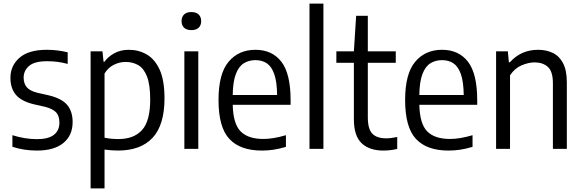

<svg xmlns="http://www.w3.org/2000/svg" viewBox="-20 -828 3238 1068"><path d="M186 9.5Q112.5 9.5 49 -11.5V-76Q118.5 -54 185.5 -54Q249 -54 279.8 -78Q310.5 -102 310.5 -145.5Q310.5 -184 291.5 -203.5Q272.5 -223 232 -233.5L168 -248Q98 -265 68 -301.2Q38 -337.5 38 -395Q38 -463 88.8 -507Q139.5 -551 240 -551Q272.5 -551 301.2 -547.2Q330 -543.5 356.5 -537V-472.5Q326.5 -480.5 299.5 -484Q272.5 -487.5 242 -487.5Q171.5 -487.5 141.5 -461Q111.5 -434.5 111.5 -396.5Q111.5 -363 129.2 -342.5Q147 -322 188 -312L252 -297.5Q324 -280 354 -244Q384 -208 384 -149Q384 -75 332.8 -32.8Q281.5 9.5 186 9.5Z M484 220V-542.5H550L556 -484.5H561Q581.5 -513 616.2 -532Q651 -551 697 -551Q750.5 -551 795.5 -525.5Q840.5 -500 867.8 -441Q895 -382 895 -281Q895 -133 829 -61.8Q763 9.5 635.5 9.5Q617 9.5 597.5 7.8Q578 6 561.5 4V220ZM638.5 -54.5Q725 -54.5 770.2 -104.8Q815.5 -155 815.5 -274Q815.5 -357.5 797.5 -403Q779.5 -448.5 748.5 -466Q717.5 -483.5 678.5 -483.5Q645.5 -483.5 613.5 -467.8Q581.5 -452 561.5 -419V-62Q596.5 -54.5 638.5 -54.5Z M1005.5 0V-542.5H1083V0ZM1044.5 -660.5Q1018 -660.5 1004 -673.8Q990 -687 990 -710.5Q990 -734 1004 -747.5Q1018 -761 1044.5 -761Q1071 -761 1085 -747.5Q1099 -734 1099 -710.5Q1099 -687 1085 -673.8Q1071 -660.5 1044.5 -660.5Z M1436.5 9.5Q1316.5 9.5 1256 -55Q1195.5 -119.5 1195.5 -271.5Q1195.5 -418 1251.5 -484.5Q1307.5 -551 1401 -551Q1493.5 -551 1545 -484.8Q1596.5 -418.5 1596.5 -270V-245H1274.5Q1277 -138.5 1318.8 -96.8Q1360.5 -55 1445.5 -55Q1499.5 -55 1570.5 -76V-11Q1533.5 0 1501.2 4.8Q1469 9.5 1436.5 9.5ZM1401 -493.5Q1364 -493.5 1336 -476Q1308 -458.5 1291.8 -416Q1275.5 -373.5 1274.5 -299.5H1521.5Q1520.5 -373.5 1505.5 -416Q1490.5 -458.5 1464 -476Q1437.5 -493.5 1401 -493.5Z M1701.5 0V-808H1779V0Z M2112.5 9.5Q2035 9.5 1991.8 -31.2Q1948.5 -72 1948.5 -164V-478.5H1851V-542.5H1948.5L1961 -740H2026V-542.5H2181.5V-478.5H2026V-175.5Q2026 -110 2051.2 -84.2Q2076.5 -58.5 2128.5 -58.5Q2154.5 -58.5 2189.5 -66V0.5Q2151 9.5 2112.5 9.5Z M2474.5 9.5Q2354.5 9.5 2294 -55Q2233.5 -119.5 2233.5 -271.5Q2233.5 -418 2289.5 -484.5Q2345.5 -551 2439 -551Q2531.5 -551 2583 -484.8Q2634.5 -418.5 2634.5 -270V-245H2312.5Q2315 -138.5 2356.8 -96.8Q2398.5 -55 2483.5 -55Q2537.5 -55 2608.5 -76V-11Q2571.5 0 2539.2 4.8Q2507 9.5 2474.5 9.5ZM2439 -493.5Q2402 -493.5 2374 -476Q2346 -458.5 2329.8 -416Q2313.5 -373.5 2312.5 -299.5H2559.5Q2558.5 -373.5 2543.5 -416Q2528.5 -458.5 2502 -476Q2475.5 -493.5 2439 -493.5Z M2739.5 0V-542.5H2805L2810.5 -481.5H2816Q2878.5 -551 2973 -551Q3019 -551 3055.2 -533.5Q3091.5 -516 3112.2 -476.2Q3133 -436.5 3133 -369V0H3055.5V-365Q3055.5 -430.5 3027.5 -455.8Q2999.5 -481 2953.5 -481Q2920.5 -481 2881.8 -464.8Q2843 -448.5 2817 -409V0Z"/></svg>

Font: Encode Sans SmCnd
Style: Regular
Weight: 400
Width: 4
Designer: Multiple Designers
Foundry: Impallari Type
Version: Version 3.002; ttfautohint (v1.8.3) -l 8 -r 50 -G 200 -x 14 